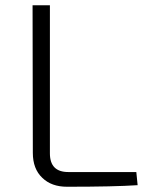

<svg xmlns="http://www.w3.org/2000/svg" viewBox="-20 -710 546 731"><path d="M170 -126Q170 -55 240 -55H499L504 -5Q416 1 235 1Q176 1 141 -33Q105 -67 105 -128L104 -690H170Z"/></svg>

Font: Taylor Sans Light
Style: Regular
Weight: 300
Italic angle: -8°
Designer: Natanael Gama
Version: Version 1.001 September 8, 2015